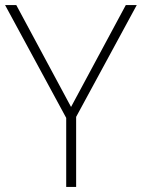

<svg xmlns="http://www.w3.org/2000/svg" viewBox="-20 -734 557 754"><path d="M259 -314 44 -714H0L240 -271V0H279V-275L517 -714H474Z"/></svg>

Font: Noto Sans Sinhala ExtraLight
Style: Regular
Weight: 200
Designer: Jelle Bosma - Monotype Design Team
Foundry: Monotype Imaging Inc.
Version: Version 2.006